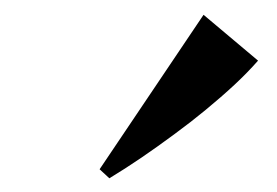

<svg xmlns="http://www.w3.org/2000/svg" viewBox="-20 -816 384 266"><path d="M118 -581.5 262 -795.5 337.5 -732Q323 -715.5 304.8 -698.5Q286.5 -681.5 265.2 -664Q244 -646.5 221.2 -629.8Q198.5 -613 175.8 -597.5Q153 -582 131.5 -569Z"/></svg>

Font: Merriweather 144pt Medium
Style: Italic
Weight: 500
Italic angle: -7.8°
Version: Version 2.101